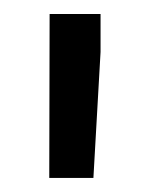

<svg xmlns="http://www.w3.org/2000/svg" viewBox="-20 -770 214 274"><path d="M123.5 -695.8V-750H50.8L50.3 -516.1H113.3Z"/></svg>

Font: Roboto Condensed
Style: Regular
Weight: 400
Designer: Google
Version: Version 2.134; 2016